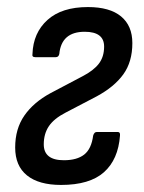

<svg xmlns="http://www.w3.org/2000/svg" viewBox="-20 -516 407 544"><path d="M153 8Q90 8 56.5 -19Q23 -46 23 -98Q23 -151 49 -188.5Q75 -226 123 -252L214 -300Q245 -316 260 -335.5Q275 -355 275 -384Q275 -426 220 -426Q154 -426 148 -363Q146 -354 138 -354H80Q70 -354 72 -363Q74 -423 114.5 -459.5Q155 -496 229 -496Q291 -496 323 -469.5Q355 -443 355 -394Q355 -341 329.5 -305.5Q304 -270 254 -243L166 -197Q133 -180 118.5 -158.5Q104 -137 104 -107Q104 -62 161 -62Q198 -62 218.5 -78Q239 -94 244 -132Q247 -142 254 -142H314Q321 -142 320 -132Q315 -64 274.5 -28Q234 8 153 8Z"/></svg>

Font: Sofia Sans Condensed Medium
Style: Italic
Weight: 500
Italic angle: -9°
Designer: Botio Nikoltchev, Ani Petrova
Foundry: lettersoup
Version: Version 4.101; ttfautohint (v1.8.4.7-5d5b)